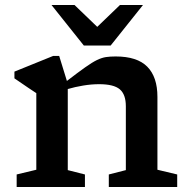

<svg xmlns="http://www.w3.org/2000/svg" viewBox="-20 -752 758 772"><path d="M417.5 -50.5 486 -68V-325Q486 -372 461.8 -392.8Q437.5 -413.5 378.5 -413.5Q347.5 -413.5 314.5 -408Q281.5 -402.5 252.5 -394V-68L321.5 -50.5V0H47V-50.5L126 -69.5V-377.5Q117.5 -383 94.8 -398.2Q72 -413.5 38 -437V-464L193.5 -527H218L249 -426.5Q294.5 -461.5 322.8 -481.5Q351 -501.5 370.2 -510.8Q389.5 -520 406 -522.5Q422.5 -525 445 -525Q531.5 -525 572.2 -483.8Q613 -442.5 613 -362.5V-69.5L692.5 -50.5V0H417.5ZM555 -732 425 -569H317L187 -732H279.5L371 -644L462.5 -732Z"/></svg>

Font: Newsreader 6pt Medium
Style: Regular
Weight: 500
Designer: Hugues Gentile
Foundry: Production Type
Version: Version 1.003; ttfautohint (v1.8.3)